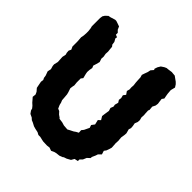

<svg xmlns="http://www.w3.org/2000/svg" viewBox="-193 -807 953 953"><g transform="rotate(45 284.0 -330.0)"><path d="M318 20 301 14 285 16 258 15 248 13 231 9H218L205 2L186 -2L172 -6L155 -15L143 -20L133 -29L116 -37L106 -51L103 -62L94 -73L83 -83L71 -97L64 -105L66 -123L60 -136L47 -151L44 -166L40 -187L42 -201L37 -211L35 -225L27 -247L31 -266L26 -283L25 -294L30 -315L29 -334L28 -349L32 -369L29 -379L28 -393L34 -406L27 -421V-441V-455L26 -470L25 -484L28 -500L29 -518V-530L27 -548L24 -560V-578V-585V-618L26 -632L33 -643L46 -655L57 -657L83 -665H91L103 -661L120 -655L127 -639L138 -628V-615L151 -610L149 -600L158 -584L160 -568L167 -559L168 -546L170 -528L169 -512L172 -495L171 -480L177 -462L172 -443L167 -427L172 -415L169 -399L168 -383L170 -372L176 -348L168 -338V-310L170 -291L168 -282L166 -267L173 -246L176 -234L178 -210L179 -196L184 -184L187 -171L195 -153L207 -148L219 -135L232 -126L235 -122L257 -119L274 -114L300 -112L313 -119L329 -127L339 -134L352 -141L351 -158L360 -169L369 -188L373 -196L368 -211L380 -227L374 -252L386 -263L375 -281L377 -297L381 -323L376 -339L382 -354L380 -366L385 -384L377 -397L379 -411L375 -427L385 -440L374 -456L378 -471L377 -484L378 -500L376 -515L375 -529L374 -551L370 -565L374 -577L381 -596L384 -611L396 -625L393 -631L398 -646L407 -661L422 -671L433 -676L444 -677L465 -680L488 -678L499 -670L513 -660L522 -651L531 -637L525 -613L527 -589L529 -577L532 -561L524 -550L526 -534L528 -520L526 -506L518 -490L520 -469L517 -462L518 -442L519 -431L518 -414L522 -399L521 -385L515 -370L518 -354L519 -340L515 -328L521 -306L520 -292L517 -273L519 -250L518 -234L519 -221L520 -204L517 -193L511 -176L503 -165L509 -146L495 -132L491 -120L483 -102L482 -93L468 -80L460 -61L448 -49V-38L429 -34L420 -18L400 -7L385 -2L382 1L364 8L345 10L333 13Z"/></g></svg>

Font: Winky Rough SemiBold
Style: Regular
Weight: 600
Designer: Simon Atzbach
Foundry: typofactur
Version: Version 1.206; ttfautohint (v1.8.4.7-5d5b)